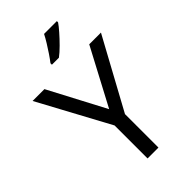

<svg xmlns="http://www.w3.org/2000/svg" viewBox="-279 -1034 1124 1124"><g transform="rotate(-45 283.0 -472.0)"><path d="M283 -363 469 -714H566L328 -277V0H238V-273L0 -714H98ZM431 -934Q419 -916 394 -887.5Q369 -859 340.5 -830.5Q312 -802 288 -784H230V-796Q245 -815 262.5 -841Q280 -867 297 -894.5Q314 -922 325 -944H431Z"/></g></svg>

Font: Noto Sans Siddham
Style: Regular
Weight: 400
Designer: Monotype Design Team
Foundry: Monotype Imaging Inc.
Version: Version 2.004; ttfautohint (v1.8.4.7-5d5b)